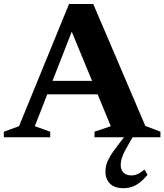

<svg xmlns="http://www.w3.org/2000/svg" viewBox="-28 -700 838 979"><path d="M179.5 -219V-287.5H524V-219ZM713 -58 790 -28.5V0H454V-28.5L537 -56.5L327 -564.5H348L149.5 -56.5L228 -28.5V0H-8.5V-28.5L69 -56.5L324 -679.5H447.5ZM628 35Q603.5 76.5 595.5 99.5Q587.5 122.5 587.5 141Q587.5 166.5 602.2 180.5Q617 194.5 642 194.5Q658 194.5 673.5 187.8Q689 181 709 164.5L724.5 191.5Q703 216.5 683.5 231.5Q664 246.5 644 253Q624 259.5 601.5 259.5Q555.5 259.5 532.5 236Q509.5 212.5 509.5 175.5Q509.5 157 514.5 138.8Q519.5 120.5 534 96Q548.5 71.5 576.5 36L624 -25.5H662.5Z"/></svg>

Font: Newsreader 16pt 16pt
Style: Bold
Weight: 700
Version: Version 1.003